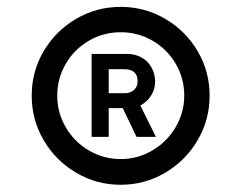

<svg xmlns="http://www.w3.org/2000/svg" viewBox="-20 -802 685 545"><path d="M322.5 -277.5Q254 -277.5 196 -311.8Q138 -346 104 -404Q70 -462 70 -530.5Q70 -599 104 -656.8Q138 -714.5 196 -748.5Q254 -782.5 322.5 -782.5Q391 -782.5 449 -748.5Q507 -714.5 541 -656.8Q575 -599 575 -530.5Q575 -462 541 -404Q507 -346 449 -311.8Q391 -277.5 322.5 -277.5ZM323 -350.5Q371 -350.5 412.5 -375Q454 -399.5 478.5 -441Q503 -482.5 503 -530.5Q503 -579.5 478.8 -621Q454.5 -662.5 413 -686.5Q371.5 -710.5 323 -710.5Q274 -710.5 232.5 -686.5Q191 -662.5 166.8 -621Q142.5 -579.5 142.5 -530.5Q142.5 -482 166.8 -440.5Q191 -399 232.5 -374.8Q274 -350.5 323 -350.5ZM240 -413.5V-649H340.5Q363.5 -649 381.5 -639Q399.5 -629 409.5 -611.5Q419.5 -594 420.5 -571.5Q420.5 -550 409.5 -531.8Q398.5 -513.5 378.5 -502.5L422.5 -413.5H367.5L328.5 -495H288.5V-413.5ZM335 -537.5Q350 -537.5 360.2 -546.5Q370.5 -555.5 370.5 -571.5Q370.5 -589 360.8 -597.2Q351 -605.5 335 -605.5H288.5V-537.5Z"/></svg>

Font: Vela Sans SemBd
Style: Regular
Weight: 600
Designer: Principal design: Mikhail Sharanda - project Manrope.
Design modification: Ravid Balaliev
Foundry: Mikhail Sharanda
Version: Version 1.001